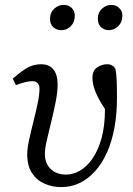

<svg xmlns="http://www.w3.org/2000/svg" viewBox="-20 -750 544 783"><path d="M229 13Q194 13 162.5 -0.5Q131 -14 111 -43.5Q91 -73 91 -121Q91 -144 98.5 -179Q106 -214 116 -253Q126 -292 133.5 -328Q141 -364 141 -388Q141 -403 133.5 -411Q126 -419 112 -419Q101 -419 85 -415.5Q69 -412 45 -403L32 -429Q72 -464 96 -476Q120 -488 148 -488Q181 -488 198 -466.5Q215 -445 215 -406Q215 -375 207 -334.5Q199 -294 189 -253.5Q179 -213 171 -178.5Q163 -144 163 -123Q163 -84 186.5 -61Q210 -38 250 -38Q278 -38 306 -54Q334 -70 357 -103Q380 -136 394 -186Q408 -236 408 -304Q408 -324 407 -342Q406 -360 404 -382L431 -347L427 -278Q399 -317 384 -345Q369 -373 363 -394Q357 -415 357 -433Q357 -462 376 -475Q395 -488 417 -488Q429 -488 437.5 -483Q446 -478 451 -469Q455 -446 456 -420Q457 -394 457 -350Q457 -284 446.5 -228Q436 -172 416 -127.5Q396 -83 367.5 -51.5Q339 -20 304.5 -3.5Q270 13 229 13ZM230 -627Q211 -627 197.5 -639Q184 -651 184 -673Q184 -699 201 -714.5Q218 -730 240 -730Q260 -730 272.5 -717.5Q285 -705 285 -686Q285 -660 269 -643.5Q253 -627 230 -627ZM423 -627Q406 -627 392.5 -639Q379 -651 379 -673Q379 -699 396 -714.5Q413 -730 433 -730Q453 -730 466 -717.5Q479 -705 479 -686Q479 -660 462.5 -643.5Q446 -627 423 -627Z"/></svg>

Font: Source Serif 4
Style: Italic
Weight: 400
Italic angle: -12°
Designer: Frank Grießhammer
Foundry: Adobe Systems Incorporated
Version: Version 4.004;hotconv 1.0.116;makeotfexe 2.5.65601